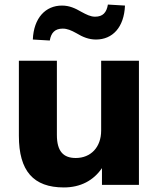

<svg xmlns="http://www.w3.org/2000/svg" viewBox="-20 -803 688 834"><path d="M257.3 11.2C330.1 11.2 386.2 -19 422.9 -72.8V0H583.5V-539.1H419.4V-235.8C419.4 -163.1 374 -116.7 309.1 -116.7C255.9 -116.7 227.1 -145 227.1 -216.8V-539.1H62V-212.9C62 -60.5 125 11.2 257.3 11.2ZM196.3 -627C201.7 -660.2 218.3 -678.7 252.4 -678.7C272 -678.7 289.1 -671.4 312 -658.7C339.4 -642.1 365.7 -631.3 397 -631.3C468.3 -631.3 519 -683.6 522.9 -778.8L448.7 -783.2C442.9 -748.5 426.8 -730.5 393.1 -730.5C373 -730.5 355.5 -739.7 333.5 -751.5C306.6 -767.1 281.7 -778.8 249 -778.8C178.2 -778.8 126.5 -725.6 122.6 -631.3Z"/></svg>

Font: Winston ExtraBold
Style: Regular
Weight: 800
Designer: Vernon Adams, Kim Jin-seong, David Berlow, Cristiano Sobral
Foundry: The Winston Project Authors
Version: Version 3.004